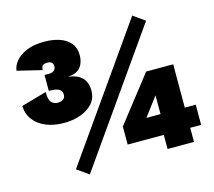

<svg xmlns="http://www.w3.org/2000/svg" viewBox="-106 -855 1124 1008"><g transform="rotate(-15 456.0 -351.0)"><path d="M202.1 -272.5Q149.4 -272.5 106.9 -289.3Q64.5 -306.2 39.3 -338.4Q14.2 -370.6 12.7 -415.5L150.4 -454.6Q149.4 -413.6 162.6 -398.7Q175.8 -383.8 197.8 -383.8Q214.8 -383.8 226.8 -391.8Q238.8 -399.9 238.8 -417Q238.8 -429.7 232.4 -438.2Q226.1 -446.8 211.4 -451.4Q196.8 -456.1 171.9 -456.1H167.5V-542.5H191.9Q209.5 -542.5 219.5 -551Q229.5 -559.6 229.5 -574.7Q229.5 -585.4 222.4 -593.3Q215.3 -601.1 196.8 -601.1Q184.1 -601.1 175 -596.2Q166 -591.3 164.6 -569.8L31.2 -602.1Q34.2 -629.4 55.4 -654.5Q76.7 -679.7 115.7 -695.8Q154.8 -711.9 210.4 -711.9Q254.9 -711.9 291.7 -700Q328.6 -688 350.8 -662.1Q373 -636.2 373 -594.7Q373 -574.2 365.7 -553.2Q358.4 -532.2 339.1 -517.8Q319.8 -503.4 284.2 -502Q336.4 -495.1 360.4 -469Q384.3 -442.9 384.3 -400.9Q384.3 -358.4 358.6 -329.8Q333 -301.3 291.5 -286.9Q250 -272.5 202.1 -272.5ZM262.2 23.4 198.7 -21.5 692.9 -724.6 756.3 -679.7ZM690.9 0V-117.7L702.6 -139.6V-325.2L738.8 -336.4L589.4 -138.2L579.1 -186.5H894V-76.7H494.6V-174.8L687.5 -421.9H834.5V0Z"/></g></svg>

Font: Schibsted Grotesk Black
Style: Regular
Weight: 900
Designer: Bakken & Baeck AS, Henrik Kongsvoll
Foundry: Schibsted ASA
Version: Version 1.100;gftools[0.9.25]